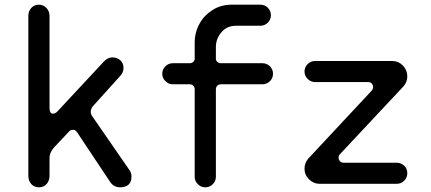

<svg xmlns="http://www.w3.org/2000/svg" viewBox="-20 -785 1840 820"><path d="M493.5 15Q465.5 15 450.5 -8L309 -220.5Q302 -230.5 293.5 -230.5Q282 -230.5 277 -225.5L212 -156.5Q191.5 -135 191.5 -109V-35Q191.5 -14 179.5 0.5Q166.5 15 147 15Q126 15 113.5 1Q101 -13 101 -35V-718Q101 -737.5 114 -751.5Q127 -765 145 -765Q165 -765 178.5 -751Q191.5 -736.5 191.5 -717V-325Q191.5 -299.5 206 -299.5Q217 -299.5 226.5 -310.5L422.5 -521Q440 -540 459.5 -540Q480 -540 494 -527.5Q507.5 -515 507.5 -495Q507.5 -476.5 494.5 -462L380 -335Q367.5 -322 367.5 -307.5Q367.5 -297.5 375 -287L534 -57Q541.5 -46.5 541.5 -30.5Q541.5 14 493.5 15Z M856.5 15Q838 15 825 1.5Q811.5 -11.5 811.5 -30V-404Q811.5 -412.5 805.5 -419Q799.5 -425 790.5 -425H718Q699.5 -425 686.5 -438.5Q673 -451.5 673 -470Q673 -488.5 686.5 -502Q699.5 -515 718 -515H790.5Q799.5 -515 805.5 -521Q811.5 -526.5 811.5 -533V-603Q811.5 -646.5 832 -683.5Q842 -702 856.2 -716.8Q870.5 -731.5 888 -742.5Q923.5 -765 969 -765H1092Q1110 -765 1124 -752Q1137 -738 1137 -720Q1137 -701.5 1124 -688.5Q1110.5 -675 1092 -675H988Q949 -675 926 -647.5Q902 -620 902 -584V-533Q902 -526.5 908 -521Q914 -515 923 -515H1101Q1119 -515 1133 -502Q1146 -488 1146 -470Q1146 -451.5 1133 -438.5Q1119.5 -425 1101 -425H923Q914 -425 908 -419Q902 -412.5 902 -404V-30Q902 -11.5 889 1.5Q875.5 15 856.5 15Z M1674.5 0H1345.5Q1319 0 1300 -19Q1280.5 -38 1280.5 -64.5Q1280.5 -88.5 1296 -107L1568.5 -399Q1573.5 -405.5 1573.5 -412.5Q1573.5 -421 1568 -428Q1562 -434.5 1552 -434.5H1325.5Q1307.5 -434.5 1294 -448Q1280.5 -461 1280.5 -479.5Q1280.5 -498 1294 -511.5Q1308 -524.5 1325.5 -524.5H1655Q1681.5 -524.5 1700.5 -505.5Q1719.5 -485.5 1719.5 -459Q1719.5 -435.5 1703.5 -416.5L1431 -125.5Q1426 -119 1426 -111.5Q1426 -103.5 1432 -96.5Q1438 -90 1447.5 -90H1674.5Q1692.5 -90 1706.5 -77Q1719.5 -64 1719.5 -45Q1719.5 -26.5 1706.5 -13.5Q1693 0 1674.5 0Z"/></svg>

Font: Maple Mono SC NF
Style: Regular
Weight: 400
Designer: subframe7536
Version: Version 4.2; ttfautohint (v1.8.4.7-5d5b-dirty);Nerd Fonts 6.